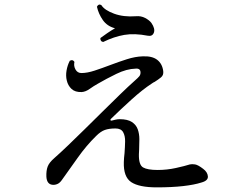

<svg xmlns="http://www.w3.org/2000/svg" viewBox="-20 -802 1040 828"><path d="M656 6Q580 6 546 -16.5Q512 -39 514 -103Q514 -112 515 -121.5Q516 -131 517 -141Q519 -167 519.5 -191.5Q520 -216 511 -232Q502 -248 478 -248Q450 -248 432 -241.5Q414 -235 395 -216Q352 -174 315 -121.5Q278 -69 247 -26Q238 -13 227.5 -8.5Q217 -4 207 -5Q182 -7 180 -40Q179 -66 185.5 -83.5Q192 -101 214 -120Q239 -142 273 -174.5Q307 -207 346 -245.5Q385 -284 424.5 -323Q464 -362 499 -396Q534 -430 560 -453Q576 -467 581 -473.5Q586 -480 586 -489Q586 -508 565 -506Q526 -505 482 -483.5Q438 -462 402 -441Q384 -431 366.5 -418.5Q349 -406 332 -405Q304 -404 288.5 -418.5Q273 -433 268 -455Q263 -475 267 -498Q271 -521 281 -540Q294 -547 301 -535Q297 -518 305.5 -502.5Q314 -487 331 -487Q356 -487 388 -497.5Q420 -508 455.5 -521.5Q491 -535 527 -546.5Q563 -558 595 -559Q636 -561 658 -544Q680 -527 684 -495Q686 -478 674.5 -468.5Q663 -459 647 -449Q644 -448 641 -446Q638 -444 635 -442Q595 -416 548 -373.5Q501 -331 459 -290Q455 -286 456.5 -283.5Q458 -281 462 -282Q469 -284 478.5 -286Q488 -288 496 -288Q530 -288 548.5 -276Q567 -264 574 -244.5Q581 -225 581 -202Q581 -179 580 -157Q580 -152 579.5 -147Q579 -142 579 -137Q578 -91 597 -80Q616 -69 660 -69Q700 -69 738.5 -77.5Q777 -86 799 -93Q808 -95 821 -93Q834 -91 856 -74Q875 -60 876.5 -41.5Q878 -23 849 -15Q818 -5 769.5 0.5Q721 6 656 6ZM425 -621Q418 -622 415 -627Q412 -632 413 -638Q425 -647 442.5 -659Q460 -671 476 -680Q442 -689 423.5 -715.5Q405 -742 398 -773Q405 -787 417 -780Q431 -758 472 -743Q513 -728 566 -732Q588 -734 606 -724.5Q624 -715 633 -703Q650 -678 643.5 -661Q637 -644 617 -648Q560 -659 516 -651.5Q472 -644 425 -621Z"/></svg>

Font: Zen Old Mincho Medium
Style: Regular
Weight: 500
Designer: Yoshimichi Ohira
Foundry: Positype
Version: Version 1.500